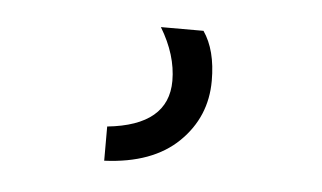

<svg xmlns="http://www.w3.org/2000/svg" viewBox="-29 12 459 274"><g transform="rotate(5 200.0 149.5)"><path d="M271 121Q271 173 234 209Q197 245 128 248V199Q215 190 215 126Q215 89 192 51H253Q271 77 271 121Z"/></g></svg>

Font: Hind Vadodara Light
Style: Regular
Weight: 300
Designer: Hitesh Malaviya
Foundry: Indian Type Foundry
Version: Version 1.000;PS 1.0;hotconv 1.0.86;makeotf.lib2.5.63406; tt